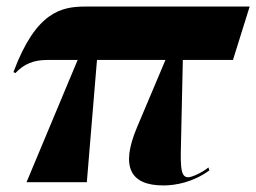

<svg xmlns="http://www.w3.org/2000/svg" viewBox="-20 -556 782 586"><path d="M61 0H245L276 -373H485L398 -167C347 -46 378 10 479 10C516 10 570 0 619 -36L616 -45C600 -31 567 -15 554 -15C528 -15 531 -58 533 -145L538 -373H691L742 -536H241C168 -536 90 -521 21 -336L27 -333C53 -361 84 -373 123 -373H217Z"/></svg>

Font: Noto Serif Display Condensed Black
Style: Italic
Weight: 900
Width: 3
Italic angle: -12°
Designer: Monotype Design Team
Foundry: Monotype Imaging Inc.
Version: Version 2.009